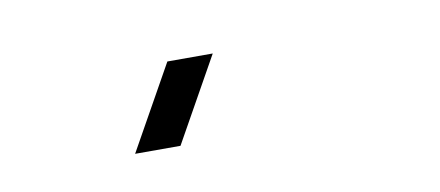

<svg xmlns="http://www.w3.org/2000/svg" viewBox="-28 -866 516 225"><g transform="rotate(-10 229.5 -754.0)"><path d="M120 -704H174L230 -804H176Z"/></g></svg>

Font: Grotesk 01 Extrafine
Style: Bold
Weight: 400
Designer: Frank Adebiaye, contributions by Jérémy Landes, Ariel Martín Pérez
Foundry: Velvetyne Type Foundry
Version: Version 3.000;Glyphs 3.1.2 (3150)